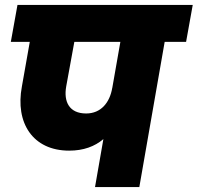

<svg xmlns="http://www.w3.org/2000/svg" viewBox="-20 -760 803 780"><path d="M330 -299C261 -299 238 -347 249 -409L282 -590H469L436 -402V-403C426 -343 390 -299 330 -299ZM24 -590H101L69 -409C41 -261 113 -148 261 -148C319 -148 365 -165 400 -195L366 0H546L649 -590H736L763 -740H51Z"/></svg>

Font: SVN-Poppins ExtraBold
Style: Italic
Weight: 800
Italic angle: -10°
Designer: Ninad Kale (Devanagari), Jonny Pinhorn (Latin)
Foundry: Indian Type Foundry
Version: Version 3.002 2017